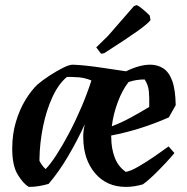

<svg xmlns="http://www.w3.org/2000/svg" viewBox="-20 -722 734 754"><path d="M93 12Q71 -1 49.5 -36.5Q28 -72 28 -138Q28 -195 42.5 -243.5Q57 -292 79.5 -329Q102 -366 127 -390Q147 -407 174.5 -425Q202 -443 227 -455.5Q252 -468 266 -468Q289 -467 314.5 -464.5Q340 -462 377.5 -456.5Q415 -451 475 -442Q499 -454 523.5 -461Q548 -468 570 -468Q598 -468 620.5 -454Q643 -440 656 -405.5Q669 -371 670 -309L643 -261Q529 -211 417 -190Q416 -185 417 -181Q417 -139 430.5 -103.5Q444 -68 474 -47Q493 -50 524 -68Q555 -86 587 -108Q619 -130 642 -147L665 -121Q652 -105 630.5 -82Q609 -59 585.5 -36Q562 -13 541 2Q506 12 475 12Q399 12 353.5 -41.5Q308 -95 307 -180Q306 -205 313 -234Q281 -165 246 -106Q211 -47 171 0Q155 5 134.5 8.5Q114 12 93 12ZM159 -58Q178 -77 202.5 -115Q227 -153 252.5 -201.5Q278 -250 300.5 -303Q323 -356 339 -406Q325 -412 309 -415.5Q293 -419 276 -419Q268 -420 259.5 -420Q251 -420 243 -420Q210 -393 186 -341Q162 -289 149 -225Q136 -161 135 -99V-90Q145 -71 159 -58ZM485 -400Q460 -368 442.5 -321Q425 -274 419 -226Q456 -240 491 -259Q526 -278 566 -302Q567 -339 564.5 -364Q562 -389 548 -410Q515 -410 485 -400ZM377 -511 358 -536 404 -581 506 -698 517 -702Q523 -700 538 -688Q553 -676 568 -661L571 -643Q561 -629 518 -598.5Q475 -568 389 -513Z"/></svg>

Font: Labrada SemiBold
Style: Italic
Weight: 600
Italic angle: -7°
Designer: Mercedes Jáuregui
Foundry: Omnibus-Type Team
Version: Version 1.000; ttfautohint (v1.8.4.7-5d5b)